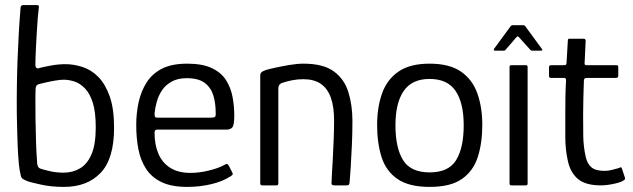

<svg xmlns="http://www.w3.org/2000/svg" viewBox="-20 -728 2485 754"><path d="M231 6Q181 6 141 -3Q101 -12 92 -15Q78 -20 71 -24.5Q64 -29 62 -37Q60 -45 57 -61Q54 -79 51.5 -116Q49 -153 48 -197Q47 -241 46 -279Q45 -387 49 -496Q53 -605 61 -700Q62 -704 64.5 -706Q67 -708 72 -708H123Q132 -708 132.5 -704.5Q133 -701 132 -694Q130 -678 128 -653.5Q126 -629 124.5 -601Q123 -573 121.5 -547Q120 -521 119.5 -501.5Q119 -482 119 -474Q119 -464 123.5 -461Q128 -458 135 -461Q150 -465 179.5 -470.5Q209 -476 237 -476Q270 -476 304 -465Q338 -454 365.5 -426.5Q393 -399 410.5 -350.5Q428 -302 428 -226Q428 -105 375.5 -49.5Q323 6 231 6ZM230 -50Q266 -50 294.5 -67Q323 -84 339.5 -122.5Q356 -161 356 -228Q356 -288 344.5 -324.5Q333 -361 313.5 -381Q294 -401 272 -408Q250 -415 230 -415Q217 -415 196.5 -411.5Q176 -408 159 -404Q142 -400 134 -398Q129 -397 125 -393.5Q121 -390 120 -382Q119 -364 119 -331.5Q119 -299 119.5 -256.5Q120 -214 121.5 -169.5Q123 -125 126 -86Q127 -77 130 -72.5Q133 -68 138 -66Q153 -61 177 -55.5Q201 -50 230 -50Z M515 -237Q515 -284 524.5 -327Q534 -370 556 -404.5Q578 -439 616.5 -458.5Q655 -478 715 -478Q776 -478 813 -460Q850 -442 868.5 -412Q887 -382 893.5 -346Q900 -310 900 -274Q900 -237 892.5 -228Q885 -219 870 -219H597Q594 -219 590.5 -217Q587 -215 587 -206Q587 -160 602 -124.5Q617 -89 648.5 -69Q680 -49 728 -49Q761 -49 797 -57.5Q833 -66 857 -78Q865 -83 870 -84Q875 -85 879 -76L892 -51Q895 -45 893.5 -42.5Q892 -40 886 -36Q854 -15 808.5 -4.5Q763 6 716 6Q654 6 615 -12.5Q576 -31 554 -64.5Q532 -98 523.5 -142Q515 -186 515 -237ZM827 -286Q827 -322 818 -352.5Q809 -383 784.5 -402Q760 -421 713 -421Q679 -421 655 -408Q631 -395 617 -374.5Q603 -354 596 -329.5Q589 -305 587 -283Q587 -273 588.5 -269.5Q590 -266 598 -266H810Q820 -266 824 -269Q828 -272 827 -286Z M1010 0Q1002 0 1002 -8Q1002 -114 1002 -220Q1002 -326 1002 -433Q1002 -439 1006 -443.5Q1010 -448 1024 -453Q1037 -457 1062.5 -462.5Q1088 -468 1117.5 -473Q1147 -478 1172 -478Q1249 -478 1290.5 -448Q1332 -418 1348 -366.5Q1364 -315 1364 -253Q1364 -207 1362 -160.5Q1360 -114 1357.5 -75Q1355 -36 1353 -13Q1352 -4 1349.5 -2Q1347 0 1338 0H1295Q1287 0 1284 -2.5Q1281 -5 1282 -12Q1282 -18 1283.5 -44Q1285 -70 1287 -106.5Q1289 -143 1290.5 -182.5Q1292 -222 1292 -255Q1292 -309 1279 -345Q1266 -381 1239.5 -399Q1213 -417 1171 -417Q1149 -417 1128 -413Q1107 -409 1090 -403Q1084 -402 1078.5 -396.5Q1073 -391 1073 -378Q1073 -322 1073 -260Q1073 -198 1073 -134.5Q1073 -71 1073 -8Q1073 0 1066 0Z M1667 6Q1586 6 1541 -25Q1496 -56 1478.5 -111Q1461 -166 1461 -237Q1461 -307 1480.5 -361.5Q1500 -416 1545 -447Q1590 -478 1667 -478Q1745 -478 1790 -447Q1835 -416 1854.5 -361.5Q1874 -307 1874 -237Q1874 -167 1856.5 -112Q1839 -57 1794.5 -25.5Q1750 6 1667 6ZM1667 -51Q1742 -51 1771.5 -99.5Q1801 -148 1801 -236Q1801 -324 1769 -371Q1737 -418 1667 -418Q1598 -418 1565.5 -371Q1533 -324 1533 -236Q1533 -147 1563 -99Q1593 -51 1667 -51Z M2052 -7Q2052 0 2045 0H1988Q1981 0 1981 -7V-465Q1981 -472 1988 -472H2045Q2052 -472 2052 -465ZM1923 -529Q1920 -529 1919.5 -531Q1919 -533 1920 -536L1986 -626Q1989 -629 1993 -629H2035Q2040 -629 2042 -626L2108 -536Q2110 -533 2109.5 -531Q2109 -529 2105 -529H2070Q2065 -529 2063 -532L2017 -583Q2013 -587 2009 -583L1965 -532Q1963 -529 1958 -529Z M2340 0Q2278 0 2248 -26.5Q2218 -53 2209 -101Q2200 -143 2200 -189.5Q2200 -236 2200 -285Q2200 -319 2200.5 -350Q2201 -381 2203 -413Q2203 -422 2195 -422H2144Q2140 -422 2138 -424Q2136 -426 2136 -430V-464Q2136 -468 2138 -470Q2140 -472 2145 -472H2196Q2201 -472 2203 -474.5Q2205 -477 2205 -484L2210 -569Q2210 -576 2216 -576H2272Q2275 -576 2277.5 -574Q2280 -572 2280 -569L2276 -484Q2275 -477 2276.5 -474.5Q2278 -472 2283 -472H2400Q2405 -472 2406.5 -470.5Q2408 -469 2408 -463V-431Q2408 -427 2406 -424.5Q2404 -422 2399 -422H2283Q2279 -422 2276 -419.5Q2273 -417 2273 -411Q2272 -379 2271 -346Q2270 -313 2270 -279Q2270 -238 2270.5 -195.5Q2271 -153 2280 -113Q2286 -85 2302.5 -71Q2319 -57 2354 -57Q2368 -57 2382 -60.5Q2396 -64 2410 -68Q2417 -72 2419 -71Q2421 -70 2423 -64L2434 -31Q2436 -25 2432.5 -22Q2429 -19 2419 -14Q2408 -10 2392.5 -6.5Q2377 -3 2363 -1.5Q2349 0 2340 0Z"/></svg>

Font: Glory
Style: Regular
Weight: 400
Designer: Robert Leuschke
Foundry: Robert Leuschke
Version: Version 1.011